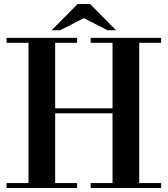

<svg xmlns="http://www.w3.org/2000/svg" viewBox="-20 -944 841 964"><path d="M13 -754H367V-729H257V-400H545V-729H435V-754H789V-729H679V-25H789V0H435V-25H545V-375H257V-25H367V0H13V-25H123V-729H13ZM520 -792 401 -853 282 -792H239L370 -924H432L563 -792Z"/></svg>

Font: Libre Bodoni
Style: Regular
Weight: 400
Designer: Pablo Impallari, Rodrigo Fuenzalida
Foundry: Pablo Impallari, Rodrigo Fuenzalida
Version: Version 1.001; ttfautohint (v1.5.65-e2d9)